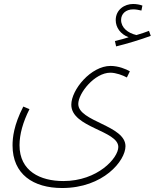

<svg xmlns="http://www.w3.org/2000/svg" viewBox="-20 -714 777 964"><path d="M563 -481C617 -494 689 -516 737 -534L728 -559C710 -552 689 -545 665 -538C622 -548 588 -575 588 -614C588 -644 611 -667 649 -667C663 -667 677 -664 690 -661L695 -686C682 -691 664 -694 648 -694C606 -694 561 -666 561 -613C561 -576 585 -542 626 -527C604 -520 587 -515 557 -508ZM43 16C43 161 147 230 292 230C499 230 610 93 610 20C610 -85 373 -103 373 -192C373 -246 455 -349 534 -349C562 -349 597 -336 617 -325L632 -356C613 -367 575 -383 535 -383C437 -383 338 -264 338 -188C338 -73 574 -59 574 24C574 79 471 195 298 195C183 195 78 146 78 15C78 -39 95 -101 128 -166L97 -179C49 -86 43 -22 43 16Z"/></svg>

Font: Noto Sans Arabic UI Cn XLt
Style: Regular
Weight: 200
Width: 3
Designer: Monotype Design Team, Nadine Chahine and Nizar Qandah
Foundry: Monotype Imaging Inc.
Version: Version 2.010